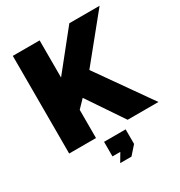

<svg xmlns="http://www.w3.org/2000/svg" viewBox="-211 -853 1131 1209"><g transform="rotate(-30 355.0 -248.5)"><path d="M61 0V-710H256V-440L472 -710H692L434 -392L710 0H486L310 -261L256 -205V0ZM309 213 345 152H288V46H445V152L391 213Z"/></g></svg>

Font: Raleway Black
Style: Regular
Weight: 900
Designer: Matt McInerney, Pablo Impallari, Rodrigo Fuenzalida
Foundry: Matt McInerney, Pablo Impallari, Rodrigo Fuenzalida
Version: Version 4.026